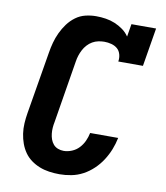

<svg xmlns="http://www.w3.org/2000/svg" viewBox="-84 -813 768 890"><g transform="rotate(10 300.0 -367.5)"><path d="M256 8Q231 8 207 4.5Q183 1 161.5 -7.5Q140 -16 121.5 -29.5Q103 -43 90 -61.5Q77 -80 69 -102Q61 -124 57.5 -148Q54 -172 55.5 -196.5Q57 -221 61 -245L110 -538Q114 -563 120.5 -587Q127 -611 138 -634.5Q149 -658 164.5 -679Q180 -700 201 -715.5Q222 -731 247 -737Q272 -743 297 -743Q320 -743 342.5 -739.5Q365 -736 385.5 -727.5Q406 -719 424 -706Q442 -693 454 -675L464 -735H580L550 -554H434Q437 -571 432.5 -587.5Q428 -604 416.5 -614Q405 -624 388.5 -628.5Q372 -633 355 -633Q341 -633 326.5 -630Q312 -627 299 -619.5Q286 -612 275.5 -600.5Q265 -589 258 -575.5Q251 -562 246.5 -548Q242 -534 240 -520L192 -227Q189 -213 188 -199Q187 -185 188.5 -171Q190 -157 194.5 -144.5Q199 -132 207.5 -122Q216 -112 229 -107Q242 -102 256 -102Q275 -102 294.5 -110Q314 -118 328 -133Q342 -148 350.5 -166.5Q359 -185 363 -205H495Q489 -176 478.5 -149.5Q468 -123 452 -98Q436 -73 414 -52Q392 -31 366 -17Q340 -3 311.5 2.5Q283 8 256 8Z"/></g></svg>

Font: Iosevka Etoile XBdObl
Style: Regular
Weight: 800
Italic angle: -9°
Designer: Belleve Invis
Foundry: Belleve Invis
Version: Version 15.5.2; ttfautohint (v1.8.4)